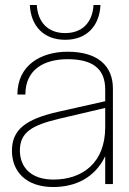

<svg xmlns="http://www.w3.org/2000/svg" viewBox="-20 -740 518 772"><path d="M403 0H434V-384C434 -476 372 -532 252 -532C142 -532 50 -476 50 -360H82C82 -464 162 -502 252 -502C352 -502 403 -464 403 -380V-333L216 -291C82 -261 28 -218 28 -134C28 -51 84 12 194 12C284 12 362 -26 403 -112ZM60 -135C60 -209 110 -237 220 -263L403 -306V-228C403 -86 312 -18 195 -18C104 -18 60 -68 60 -135ZM100 -720C104 -635 156 -580 242 -580C328 -580 380 -635 384 -720H356C352 -649 310 -607 242 -607C174 -607 132 -649 128 -720Z"/></svg>

Font: Aspekta 100
Style: Regular
Weight: 100
Designer: Ivo Dolenc
Version: Version 2.000